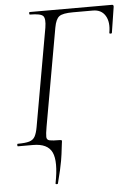

<svg xmlns="http://www.w3.org/2000/svg" viewBox="-56 -668 628 904"><g transform="rotate(-5 257.5 -215.5)"><path d="M181 191Q180 194 174.5 193.5Q169 193 170 189Q190 87 169.5 43.5Q149 0 80 0H9Q6 0 6 -6Q6 -12 9 -12Q45 -12 63.5 -17.5Q82 -23 90.5 -38.5Q99 -54 104 -82L186 -545Q193 -588 181 -600.5Q169 -613 119 -613Q116 -613 116 -619Q116 -625 119 -625H508Q516 -625 515 -615L496 -494Q495 -490 489 -490.5Q483 -491 484 -495Q493 -545 474.5 -575.5Q456 -606 416 -606H322Q273 -606 256.5 -593.5Q240 -581 233 -542L151 -80Q145 -46 145.5 -32Q146 -18 160 -15Q174 -12 208 -12Q216 -12 217 -9Q218 -6 216 4Q214 15 212.5 32.5Q211 50 205 86Q199 122 181 191Z"/></g></svg>

Font: Cormorant Garamond Light
Style: Italic
Weight: 300
Italic angle: -10°
Designer: Christian Thalmann (Catharsis Fonts)
Foundry: Catharsis Fonts
Version: Version 4.001